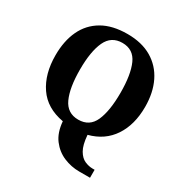

<svg xmlns="http://www.w3.org/2000/svg" viewBox="-215 -889 1234 1293"><g transform="rotate(30 402.5 -242.5)"><path d="M584 240Q521 240 463 215.5Q405 191 365.5 139Q326 87 319 2Q185 -22 119.5 -118Q54 -214 54 -359Q54 -470 92.5 -552Q131 -634 209 -679.5Q287 -725 404 -725Q515 -725 592.5 -679.5Q670 -634 710.5 -551.5Q751 -469 751 -358Q751 -220 689 -126.5Q627 -33 509 -2Q515 74 537.5 112.5Q560 151 591 164.5Q622 178 652 178H668V240ZM403 -59Q490 -59 525 -138Q560 -217 560 -358Q560 -499 525 -577.5Q490 -656 404 -656Q318 -656 281.5 -577.5Q245 -499 245 -358Q245 -217 281 -138Q317 -59 403 -59Z"/></g></svg>

Font: Noto Serif Tamil ExtraBold
Style: Italic
Weight: 800
Italic angle: -12°
Designer: Indian Type Foundry, Tom Grace, and the Monotype Design Team
Foundry: Monotype Imaging Inc.
Version: Version 2.003; ttfautohint (v1.8.4.7-5d5b)